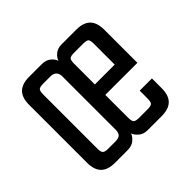

<svg xmlns="http://www.w3.org/2000/svg" viewBox="-124 -625 766 766"><g transform="rotate(-45 259.0 -242.5)"><path d="M124 0Q84 0 64.5 -19.5Q45 -39 45 -79V-406Q45 -446 64.5 -465.5Q84 -485 124 -485H195Q219 -485 233.5 -473Q248 -461 252 -447Q256 -461 270.5 -473Q285 -485 307 -485H390Q430 -485 449.5 -465.5Q469 -446 469 -406V-219H400V-395Q400 -415 394.5 -420.5Q389 -426 369 -426H319Q300 -426 294 -420.5Q288 -415 288 -395V-90Q288 -71 294 -65Q300 -59 319 -59H366Q386 -59 391.5 -65Q397 -71 397 -90V-134H466V-79Q466 -39 446.5 -19.5Q427 0 387 0H307Q285 0 270.5 -12.5Q256 -25 252 -38Q248 -25 233.5 -12.5Q219 0 195 0ZM114 -395V-90Q114 -71 120 -65Q126 -59 145 -59H185Q202 -59 210 -65.5Q218 -72 219 -89V-396Q216 -426 185 -426H145Q126 -426 120 -420.5Q114 -415 114 -395ZM469 -278V-219H249V-278Z"/></g></svg>

Font: Teko Variable Light
Style: Regular
Weight: 300
Designer: Manushi Parikh, Jonny Pinhorn
Foundry: Indian Type Foundry
Version: Version 3.000